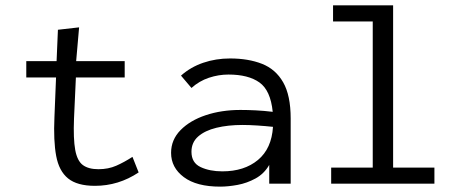

<svg xmlns="http://www.w3.org/2000/svg" viewBox="-20 -685 1729 716"><path d="M334 8Q268 8 234 -19.5Q200 -47 189.5 -103.5Q179 -160 183 -248L189 -396H78V-457H191L196 -574L275 -583L264 -457H445V-396H263L256 -243Q253 -167 260.5 -126Q268 -85 289 -69.5Q310 -54 347 -54Q384 -54 413.5 -67Q443 -80 474 -100L497 -42Q422 8 334 8Z M801 11Q713 11 665.5 -24.5Q618 -60 618 -115Q618 -164 653.5 -200Q689 -236 747.5 -255.5Q806 -275 877 -275Q903 -275 933.5 -273.5Q964 -272 997 -268Q989 -348 947.5 -377.5Q906 -407 832 -407Q795 -407 759 -395Q723 -383 694 -357L655 -403Q691 -435 738 -451Q785 -467 838 -467Q906 -467 957 -447Q1008 -427 1036 -378Q1064 -329 1064 -243V0H984V-70Q965 -37 933 -19.5Q901 -2 866 4.5Q831 11 801 11ZM694 -119Q694 -78 728 -62Q762 -46 809 -46Q891 -46 942 -88.5Q993 -131 998 -212Q970 -215 939.5 -217Q909 -219 884 -219Q830 -219 787 -208.5Q744 -198 719 -176Q694 -154 694 -119Z M1215 0V-60H1370V-605H1222V-665H1446V-60H1600V0Z"/></svg>

Font: Inconsolata SemiExpanded Thin
Style: Regular
Weight: 100
Width: 6
Monospace: yes
Designer: Raph Levien, Cyreal, Brenton Simpson
Foundry: Raph Levien, Cyreal, Google
Version: Version 3.100; ttfautohint (v1.8.4.7-5d5b)